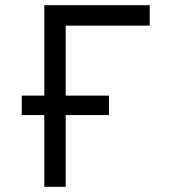

<svg xmlns="http://www.w3.org/2000/svg" viewBox="-20 -720 656 740"><path d="M150.8 0V-700H557.2V-621.2H233.2V0ZM63.8 -276.5V-351.5H400V-276.5Z"/></svg>

Font: Overpass Mono Light
Style: Regular
Weight: 300
Monospace: yes
Designer: Delve Withrington, Dave Bailey
Foundry: Delve Fonts LLC
Version: Version 4.000